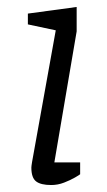

<svg xmlns="http://www.w3.org/2000/svg" viewBox="-20 -527 306 551"><path d="M127 4Q97 4 83.5 -6.5Q70 -17 70 -46Q70 -47 70.5 -52Q71 -57 72 -62L140 -440L60 -457V-488L200 -507V-437L136 -61H210V-27Q208 -25 195 -17.5Q182 -10 164 -3Q146 4 127 4Z"/></svg>

Font: Faustina Light Light
Style: Italic
Weight: 300
Italic angle: -8°
Version: Version 1.200